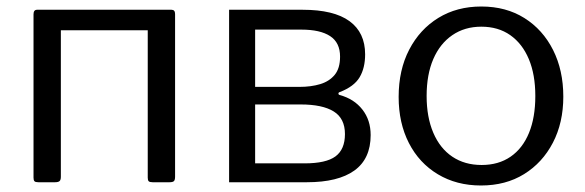

<svg xmlns="http://www.w3.org/2000/svg" viewBox="-20 -560 1798 590"><path d="M167 -517V-17Q167 -7 163 -3.5Q159 0 149 0H98Q89 0 86 -3Q83 -6 83 -14V-516Q83 -530 94 -530H155Q167 -530 167 -517ZM518 -517V-17Q518 -7 514.5 -3.5Q511 0 501 0H449Q440 0 437 -3Q434 -6 434 -14V-516Q434 -530 446 -530H507Q518 -530 518 -517ZM126 -467Q115 -467 115 -478V-520Q115 -530 125 -530H485Q495 -530 495 -520V-478Q495 -467 484 -467Z M684 0V-530H910Q1006 -530 1054 -495Q1102 -460 1102 -393Q1102 -351 1085 -322.5Q1068 -294 1024 -277Q1020 -276 1020 -272.5Q1020 -269 1024 -268Q1068 -256 1093.5 -223.5Q1119 -191 1119 -145Q1119 -72 1069 -36Q1019 0 923 0ZM916 -58Q982 -58 1011 -79.5Q1040 -101 1040 -148Q1040 -196 1005.5 -217.5Q971 -239 904 -239H764V-58ZM900 -293Q936 -293 964 -301.5Q992 -310 1008.5 -330Q1025 -350 1025 -386Q1025 -429 994.5 -449Q964 -469 906 -469H764V-293Z M1458 10Q1383 10 1325.5 -24.5Q1268 -59 1236.5 -120.5Q1205 -182 1205 -262Q1205 -345 1237.5 -407.5Q1270 -470 1327 -505Q1384 -540 1459 -540Q1535 -540 1591.5 -504.5Q1648 -469 1679.5 -406.5Q1711 -344 1711 -263Q1711 -183 1679 -121.5Q1647 -60 1590.5 -25Q1534 10 1458 10ZM1460 -53Q1512 -53 1549 -78.5Q1586 -104 1605.5 -151.5Q1625 -199 1625 -265Q1625 -331 1605 -378.5Q1585 -426 1548 -452Q1511 -478 1459 -478Q1408 -478 1370 -452Q1332 -426 1311.5 -378.5Q1291 -331 1291 -265Q1291 -200 1311.5 -152Q1332 -104 1370 -78.5Q1408 -53 1460 -53Z"/></svg>

Font: Libre Franklin
Style: Regular
Weight: 400
Designer: Pablo Impallari, Rodrigo Fuenzalida, Nhung Nguyen
Foundry: Impallari Type
Version: Version 3.000